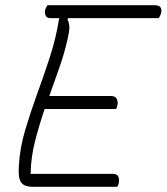

<svg xmlns="http://www.w3.org/2000/svg" viewBox="-20 -720 642 740"><path d="M107 0Q73 0 61 -17.5Q49 -35 53 -85Q57 -151 77 -218.5Q97 -286 122.5 -356Q148 -426 172 -499.5Q196 -573 208 -650H174Q160 -650 155.5 -661Q151 -672 155 -685Q157 -690 159 -693.5Q161 -697 163 -700H574Q594 -700 599 -691Q604 -682 601 -669Q597 -656 591 -650H243L240 -645Q245 -636 247 -621.5Q249 -607 241 -572Q229 -517 209.5 -461.5Q190 -406 170 -350H407Q425 -350 430 -339Q435 -328 433 -317Q431 -305 427 -300H152Q131 -238 115 -175.5Q99 -113 98 -50H412Q431 -50 435.5 -40.5Q440 -31 438 -16Q437 -8 432 0Z"/></svg>

Font: Recursive Sn Csl St Lt
Style: Italic
Weight: 300
Italic angle: -15°
Version: Version 1.079;hotconv 1.0.112;makeotfexe 2.5.65598; ttfautoh